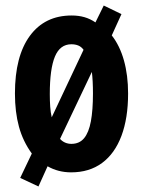

<svg xmlns="http://www.w3.org/2000/svg" viewBox="-20 -613 517 694"><path d="M443 -275Q443 -186 419 -122Q395 -58 349 -24Q303 10 237 10Q214 10 192.5 4.5Q171 -1 152 -12L119 61L53 30L95 -58Q63 -102 48.5 -155Q34 -208 34 -275Q34 -410 88 -483.5Q142 -557 239 -557Q264 -557 285 -551Q306 -545 325 -532L355 -593L419 -562L384 -485Q413 -448 428 -394.5Q443 -341 443 -275ZM160 -273Q160 -248 161.5 -227Q163 -206 167 -189L282 -433Q274 -444 263 -448.5Q252 -453 238 -453Q197 -453 178.5 -408.5Q160 -364 160 -273ZM316 -275Q316 -298 315 -317.5Q314 -337 312 -353L197 -111Q205 -102 215.5 -97.5Q226 -93 238 -93Q267 -93 284 -113.5Q301 -134 308.5 -174.5Q316 -215 316 -275Z"/></svg>

Font: Noto Sans Display ExtraCondensed
Style: Regular
Weight: 400
Width: 2
Version: Version 2.003